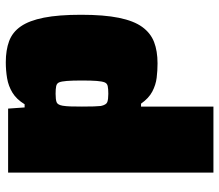

<svg xmlns="http://www.w3.org/2000/svg" viewBox="-67 -491 757 663"><g transform="rotate(-90 311.5 -159.5)"><path d="M47 199V-510H268L272 -453H283Q300 -481 323 -495Q346 -509 373 -513.5Q400 -518 428 -518Q470 -518 501 -506.5Q532 -495 552 -466Q572 -437 582 -386.5Q592 -336 592 -258Q592 -179 581.5 -127.5Q571 -76 550 -47Q529 -18 498 -6Q467 6 424 6Q399 6 374.5 3Q350 0 327 -12Q304 -24 285 -51H275V199ZM319 -164Q336 -164 345.5 -166Q355 -168 358.5 -176.5Q362 -185 363.5 -203.5Q365 -222 365 -255Q365 -288 363.5 -307Q362 -326 358.5 -334Q355 -342 345.5 -344Q336 -346 319 -346Q299 -346 290 -342.5Q281 -339 278 -322Q276 -310 275.5 -294.5Q275 -279 275 -255Q275 -231 275.5 -214.5Q276 -198 277 -190Q281 -171 290.5 -167.5Q300 -164 319 -164Z"/></g></svg>

Font: Saira SemiExpanded Black
Style: Regular
Weight: 900
Width: 6
Designer: Hector Gatti with collaboration of the Omnibus-Type team
Foundry: Omnibus-Type
Version: Version 1.101